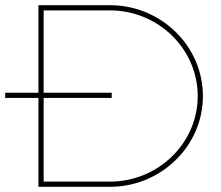

<svg xmlns="http://www.w3.org/2000/svg" viewBox="-20 -719 851 739"><path d="M403 -699H128V-362H0V-342H128V0H403C600 0 761 -157 761 -349C761 -542 600 -699 403 -699ZM403 -20H148V-342H410V-362H148V-679H403C589 -679 741 -531 741 -349C741 -168 589 -20 403 -20Z"/></svg>

Font: Montserrat Thin
Style: Regular
Weight: 250
Designer: Julieta Ulanovsky
Foundry: Julieta Ulanovsky
Version: Version 4.000